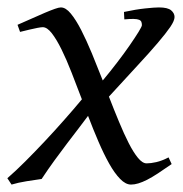

<svg xmlns="http://www.w3.org/2000/svg" viewBox="-34 -477 494 517"><path d="M428.2 -35.2Q407.2 -20.5 391.1 -10Q375 0.5 362.1 7.1Q349.1 13.7 338.6 16.8Q328.1 20 318.8 20Q304.2 20 289.3 4.6Q274.4 -10.7 260 -36.4Q245.6 -62 231.2 -95.5Q216.8 -128.9 203.1 -165Q191.9 -149.9 177.5 -131.1Q163.1 -112.3 146.7 -90.8Q130.4 -69.3 112.8 -45.2Q95.2 -21 78.1 4.9Q60.1 7.3 37.6 11Q15.1 14.6 -2.9 20L-14.2 2.9Q8.3 -16.6 34.2 -42.5Q60.1 -68.4 86.7 -96.7Q113.3 -125 138.9 -154.1Q164.6 -183.1 186.5 -209.5Q172.4 -246.6 158.7 -281.7Q145 -316.9 131.6 -344Q118.2 -371.1 105.5 -387.5Q92.8 -403.8 81.1 -403.8Q76.7 -403.8 66.7 -401.9Q56.6 -399.9 46.4 -397.5Q34.2 -394.5 20 -391.1L13.2 -410.2Q33.7 -418.9 52.5 -427.5Q71.3 -436 86.9 -442.6Q102.5 -449.2 113.5 -453.1Q124.5 -457 129.9 -457Q143.1 -457 156.7 -440.4Q170.4 -423.8 184.6 -396.2Q198.7 -368.7 213.4 -333.3Q228 -297.9 242.7 -260.3Q262.7 -284.2 281.7 -309.1Q300.8 -334 315.4 -355.2Q330.1 -376.5 339.1 -391.1Q348.1 -405.8 348.1 -409.2Q348.1 -414.1 346.7 -418Q345.2 -421.9 340.3 -423.8Q335.4 -425.8 325.9 -426Q316.4 -426.3 300.8 -424.8L299.8 -444.8Q332 -451.7 356.9 -454.3Q381.8 -457 394 -457Q417.5 -457 426.8 -449.2Q436 -441.4 436 -431.2Q436 -421.4 424.6 -404.5Q413.1 -387.7 390.9 -361.6Q368.7 -335.4 335.4 -299.6Q302.2 -263.7 259.3 -216.8Q272.9 -181.6 286.4 -149.2Q299.8 -116.7 312.5 -91.8Q325.2 -66.9 337.4 -52Q349.6 -37.1 360.8 -37.1Q372.1 -37.1 387 -40.5Q401.9 -43.9 419.9 -53.2Z"/></svg>

Font: Gentium Plus Phon
Style: Italic
Weight: 400
Italic angle: -8°
Designer: J. Victor Gaultney, Annie Olsen, Iska Routamaa, Becca Hirsbrunner
Foundry: SIL International
Version: Version 5.000